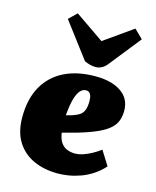

<svg xmlns="http://www.w3.org/2000/svg" viewBox="-124 -913 819 1011"><g transform="rotate(15 285.5 -407.5)"><path d="M350 -532Q438 -532 490 -496.5Q542 -461 542 -395Q542 -367 533.5 -342.5Q525 -318 502.5 -297.5Q480 -277 439.5 -258.5Q399 -240 335 -221L254 -199Q259 -164 273 -145Q287 -126 307 -118.5Q327 -111 347 -111Q370 -111 393.5 -119Q417 -127 440.5 -140Q464 -153 484 -168L533 -90Q507 -61 476 -40.5Q445 -20 411.5 -8Q378 4 346.5 9Q315 14 289 14Q214 14 156 -12.5Q98 -39 65 -92Q32 -145 32 -225Q32 -325 71 -393.5Q110 -462 181 -497Q252 -532 350 -532ZM352 -397Q352 -417 347.5 -428Q343 -439 336.5 -443.5Q330 -448 321 -448Q304 -448 290 -433.5Q276 -419 266 -385.5Q256 -352 251 -293L283 -302Q305 -309 320.5 -318.5Q336 -328 344 -346.5Q352 -365 352 -397ZM130 -786 173 -828 331 -719 487 -829 534 -783 401 -616Q387 -597 370.5 -588Q354 -579 337 -579Q321 -579 305.5 -583Q290 -587 275 -594Z"/></g></svg>

Font: Literata 18pt Black
Style: Italic
Weight: 900
Italic angle: -2°
Designer: Latin by Veronika Burian and Jose Scaglione. Greek by Irene Vlachou. Cyrillic by Vera Evstafieva
Foundry: TypeTogether
Version: Version 3.103;gftools[0.9.29]